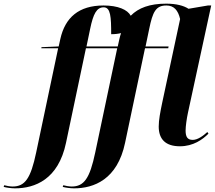

<svg xmlns="http://www.w3.org/2000/svg" viewBox="-160 -790 1175 1050"><path d="M-78 240C30 240 159 192 201 -9L310 -526H481L361 43C331 187 299 230 232 230C217 230 197 226 186 223L183 232C196 236 225 240 245 240C353 240 482 192 524 -9L633 -526H760L762 -536H636L656 -632C675 -725 692 -760 750 -760C791 -760 814 -734 825 -686L727 -228C716 -175 708 -133 708 -98C708 -29 745 10 824 10C897 10 948 -27 980 -59L974 -68C951 -47 921 -25 894 -25C865 -25 855 -42 855 -76C855 -99 861 -142 868 -174L995 -760H977L871 -742C845 -759 804 -770 749 -770C659 -770 597 -747 555 -704C537 -737 486 -760 406 -760C271 -760 196 -694 170 -577L161 -536L67 -532L66 -526H158L38 43C8 187 -24 230 -91 230C-106 230 -126 226 -137 223L-140 232C-127 236 -98 240 -78 240ZM313 -536 333 -632C350 -715 369 -750 407 -750C445 -750 448 -698 448 -603C469 -603 486 -605 502 -609C498 -599 496 -588 493 -577L484 -536Z"/></svg>

Font: Noto Serif Display
Style: Bold Italic
Weight: 700
Italic angle: -12°
Designer: Monotype Design Team
Foundry: Monotype Imaging Inc.
Version: Version 2.009